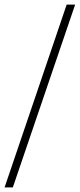

<svg xmlns="http://www.w3.org/2000/svg" viewBox="-69 -763 348 838"><path d="M-49 55 222 -743H259L-13 55Z"/></svg>

Font: Saira Ultra Condensed Thin
Style: Italic
Weight: 100
Width: 1
Italic angle: -12°
Designer: Hector Gatti with collaboration of the Omnibus-Type team
Foundry: Omnibus-Type
Version: Version 1.001; ttfautohint (v1.8)